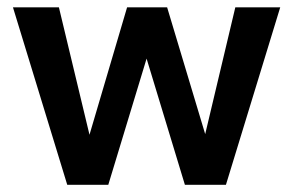

<svg xmlns="http://www.w3.org/2000/svg" viewBox="-20 -518 816 534"><path d="M634.5 -497.7 550.7 -145 444.8 -497.7H333.5L228.9 -143.2L143.8 -497.7H16L167 -4.1H281.2L387.7 -355L494.2 -4.1H608.4L759.4 -497.7Z"/></svg>

Font: Diatome Semibold
Style: Regular
Weight: 600
Designer: 15.100.17
Foundry: 15.100.17
Version: Version 1.005;Fontself Maker 3.5.8